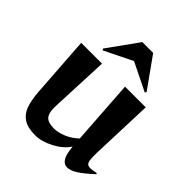

<svg xmlns="http://www.w3.org/2000/svg" viewBox="-221 -957 1115 1115"><g transform="rotate(45 336.5 -399.0)"><path d="M448 -96Q418 -50 359 -19Q300 12 247 12Q187 12 153 -9.5Q119 -31 103.5 -72Q88 -113 83 -181L57 -557H228L212 -189V-177Q212 -132 231 -112.5Q250 -93 297 -93Q329 -93 369 -109Q409 -125 444 -158L417 -557H587L573 -173V-146Q573 -108 580 -93.5Q587 -79 610 -79Q622 -79 655 -86L659 -80Q611 -35 574.5 -11Q538 13 511 13Q484 13 468.5 -12.5Q453 -38 448 -96ZM170 -623 305 -811H394L528 -623L522 -614L349 -699L176 -614Z"/></g></svg>

Font: Tiejili SC
Style: Regular
Weight: 400
Designer: Buernia
Foundry: Ershou Xiaoxi Press
Version: Version 1.100